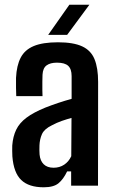

<svg xmlns="http://www.w3.org/2000/svg" viewBox="-20 -788 486 815"><path d="M165.5 7Q102.5 7 70.2 -23.8Q38 -54.5 32.5 -124Q32 -134.5 31.8 -147.5Q31.5 -160.5 32 -170.5Q35 -209 48.8 -237.5Q62.5 -266 92.5 -288.5Q122.5 -311 173 -331.5Q200 -342 226.8 -351Q253.5 -360 284 -368.5V-465Q284 -495 269.5 -508.5Q255 -522 222 -522Q193.5 -522 177.8 -510.5Q162 -499 160.5 -471Q160 -461 159.8 -441.8Q159.5 -422.5 159.8 -404.5Q160 -386.5 160.5 -380H49Q48.5 -394 48 -415.5Q47.5 -437 48 -457.5Q50.5 -510 67.8 -543.2Q85 -576.5 123.2 -592.5Q161.5 -608.5 226 -608.5Q291.5 -608.5 328.8 -591.2Q366 -574 381.2 -536.8Q396.5 -499.5 396.5 -440L396 0H282V-60.5H265Q249 -27 228.2 -10Q207.5 7 165.5 7ZM207.5 -76Q233 -76 252.5 -89Q272 -102 282.5 -125L283.5 -287.5Q263.5 -282 242.5 -274.8Q221.5 -267.5 200 -256Q168 -240.5 158.2 -218.8Q148.5 -197 147.5 -170.5Q147 -157.5 147.2 -150Q147.5 -142.5 148 -132Q150.5 -105.5 165.5 -90.8Q180.5 -76 207.5 -76ZM184.5 -640 274.5 -768H359.5L265 -640Z"/></svg>

Font: Big Shoulders Text Thin
Style: Bold
Weight: 700
Version: Version 2.002